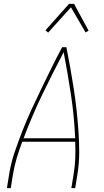

<svg xmlns="http://www.w3.org/2000/svg" viewBox="-20 -981 540 1001"><path d="M16 0 28 -74Q37 -131 56 -187Q75 -243 97 -299Q119 -355 144 -409.5Q169 -464 195.5 -518.5Q222 -573 248.5 -627Q275 -681 304 -735H326Q337 -681 346.5 -627Q356 -573 364.5 -518.5Q373 -464 379 -409.5Q385 -355 389 -299Q393 -243 393 -187Q393 -131 384 -74L372 0H352L364 -74Q371 -116 372.5 -158Q374 -200 372 -242H96Q80 -200 67.5 -158Q55 -116 48 -74L36 0ZM103 -260H372Q367 -375 350 -487Q333 -599 312 -709Q254 -599 200 -487Q146 -375 103 -260ZM231 -811 217 -823 340 -961H366L442 -821L426 -812L350 -943Z"/></svg>

Font: Iosevka Term Curly Th Obl
Style: Regular
Weight: 100
Italic angle: -9°
Designer: Belleve Invis
Foundry: Belleve Invis
Version: Version 32.3.0